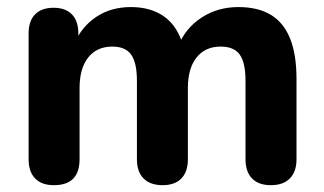

<svg xmlns="http://www.w3.org/2000/svg" viewBox="-20 -521 927 549"><path d="M134.2 8.5Q99.2 8.5 80.5 -10.6Q61.8 -29.8 61.8 -65.8V-425.2Q61.8 -461.2 80.4 -480Q99 -498.8 133 -498.8Q167 -498.8 185.5 -480Q204 -461.2 204 -425.2V-359.5L193 -397Q213.2 -444.5 255.1 -472.6Q297 -500.8 354.5 -500.8Q411.5 -500.8 449.6 -473.5Q487.8 -446.2 503.8 -390H489.8Q511 -441.5 556.9 -471.1Q602.8 -500.8 661.5 -500.8Q718 -500.8 754.8 -478.4Q791.5 -456 809.6 -410.5Q827.8 -365 827.8 -295.2V-65.8Q827.8 -29.8 808.6 -10.6Q789.5 8.5 754.5 8.5Q719.5 8.5 700.8 -10.6Q682 -29.8 682 -65.8V-290.2Q682 -341.2 665.8 -364.5Q649.5 -387.8 610.8 -387.8Q566.8 -387.8 542 -356.6Q517.2 -325.5 517.2 -269.2V-65.8Q517.2 -29.8 498.5 -10.6Q479.8 8.5 444.8 8.5Q409.8 8.5 390.6 -10.6Q371.5 -29.8 371.5 -65.8V-290.2Q371.5 -341.2 355.2 -364.5Q339 -387.8 301 -387.8Q257 -387.8 232.2 -356.6Q207.5 -325.5 207.5 -269.2V-65.8Q207.5 8.5 134.2 8.5Z"/></svg>

Font: Nunito ExtraLight
Style: Regular
Weight: 200
Designer: Vernon Adams
Foundry: Vernon Adams
Version: Version 3.602;April 4, 2023;FontCreator 14.0.0.2856 64-bit